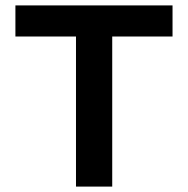

<svg xmlns="http://www.w3.org/2000/svg" viewBox="-20 -690 695 710"><path d="M618 -670H37V-555H261V0H395V-555H618Z"/></svg>

Font: LT Wave Alt Bold
Style: Regular
Weight: 700
Designer: Daniel Lyons
Version: Version 2.5 (Glyphs App)